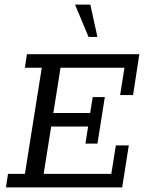

<svg xmlns="http://www.w3.org/2000/svg" viewBox="-20 -820 632 840"><path d="M5.9 0 15.1 -59.3H89L162.8 -523.7H88.8L97.9 -583H589.6L562.2 -404H505.6L524.5 -523.7H244.8L213.4 -325.7H374.5L385.7 -395.4H438.6L406.4 -191.7H353.9L365.4 -266.4H203.9L171 -59.3H467L486.9 -184H543.5L514.5 0ZM367.3 -658.5 308.3 -799.8H375.2L406.2 -658.5Z"/></svg>

Font: Rokkitt SemiBold
Style: Italic
Weight: 600
Italic angle: -9°
Designer: Vernon Adams
Foundry: Vernon Adams
Version: Version 3.103